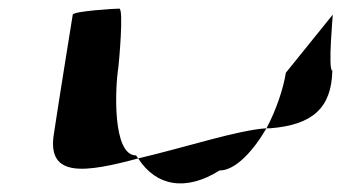

<svg xmlns="http://www.w3.org/2000/svg" viewBox="-20 -572 801 446"><path d="M105 -260C89 -158 178 -171 301 -204C300 -206 297 -209 296 -211C241 -211 247 -366 255 -416C256 -424 268 -552 257 -552C247 -552 150 -546 149 -538C149 -538 117 -340 105 -260ZM301 -204C343 -139 412 -127 490 -176C527 -176 568 -221 599 -274C533 -270 412 -230 301 -204ZM599 -274H608C707 -282 750 -322 752 -408C741 -408 754 -546 753 -538L644 -403C639 -370 623 -319 599 -274Z"/></svg>

Font: Ampere
Style: SCSuExtIta
Weight: 400
Version: Version 1